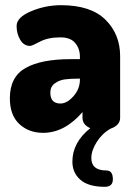

<svg xmlns="http://www.w3.org/2000/svg" viewBox="-20 -502 524 740"><path d="M390 155Q415 155 415 189Q415 218 384 218Q321 218 290 191Q259 164 259 121Q259 47 328 -8Q298 -21 298 -48V-70Q229 10 146 10Q91 10 54.5 -24Q18 -58 18 -123Q18 -206 78.5 -240Q139 -274 252 -274H288V-284Q288 -314 270 -336Q252 -358 213 -358Q165 -358 134 -341.5Q103 -325 96 -325Q72 -325 58 -348.5Q44 -372 44 -402Q44 -435 99.5 -458.5Q155 -482 215 -482Q330 -482 386.5 -426Q443 -370 443 -286V-48Q443 -19 406 -6Q374 12 353 45Q332 78 332 107Q332 155 390 155ZM288 -195V-199H284Q251 -199 229.5 -196Q208 -193 191 -180.5Q174 -168 174 -145Q174 -103 213 -103Q238 -103 263 -131Q288 -159 288 -195Z"/></svg>

Font: Dosis
Style: ExtraBold
Weight: 800
Designer: EdgarTolentino, PabloImpallari, IginoMarini
Foundry: EdgarTolentino, PabloImpallari, IginoMarini
Version: Version 1.007